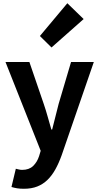

<svg xmlns="http://www.w3.org/2000/svg" viewBox="-20 -944 614 1189"><path d="M128 225Q103 225 85.5 222Q68 219 51 214L78 101Q86 103 96.5 105.5Q107 108 117 108Q160 108 185 84Q210 60 222 23L232 -10L14 -560H162L251 -300Q264 -262 275 -222.5Q286 -183 298 -142H303Q313 -181 323 -221Q333 -261 343 -300L420 -560H561L362 17Q344 67 322.5 105.5Q301 144 273.5 170.5Q246 197 210.5 211Q175 225 128 225ZM227 -721 397 -924 498 -826 299 -650Z"/></svg>

Font: SpoqaHanSans-Bold
Style: Regular
Weight: 700
Designer: [Spoqa Han Sans] Dong-huui Kim \uAE40 \uB3D9 \uD718   [Noto Sans] Ryoko NISHIZUKA \u897F \u585A \u6DBC \u5B50  (kana & i
Foundry: Spoqa (http://www.spoqa-han-sans.com)
Version: Version 2.000